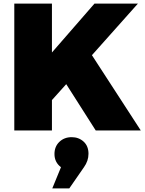

<svg xmlns="http://www.w3.org/2000/svg" viewBox="-20 -721 801 1061"><path d="M59 0V-701H267V-431L502 -701H742L488 -416L758 0H509L346 -256L267 -168V0ZM269 320 317 203Q281 176 281 130Q281 89 308 63Q335 37 376 37Q415 37 442 61.5Q469 86 469 129Q469 168 444 203L363 320Z"/></svg>

Font: Trueno
Style: ExBd
Weight: 800
Designer: Julieta Ulanovsky
Foundry: Julieta Ulanovsky
Version: Version 3.001b